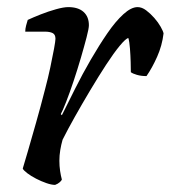

<svg xmlns="http://www.w3.org/2000/svg" viewBox="-20 -520 480 540"><path d="M135 0Q125 0 110.5 -5Q96 -10 81.5 -17.5Q67 -25 56.5 -33Q46 -41 44 -46Q49 -62 58.5 -95Q68 -128 81 -173.5Q94 -219 107 -270Q115 -300 121.5 -330.5Q128 -361 132 -383Q136 -405 136 -411Q136 -423 128 -427Q120 -431 106 -431H51Q51 -439 53.5 -448.5Q56 -458 58 -464Q73 -471 94.5 -479.5Q116 -488 137.5 -494Q159 -500 172 -500Q200 -500 215 -486.5Q230 -473 230 -449Q230 -440 223.5 -415Q217 -390 207.5 -357.5Q198 -325 187 -292Q176 -259 166 -233.5Q156 -208 151 -199L154 -196Q171 -230 191.5 -271Q212 -312 235.5 -352.5Q259 -393 282 -426.5Q305 -460 327 -480Q349 -500 367 -500Q379 -500 391 -491Q403 -482 414 -469.5Q425 -457 432 -444.5Q439 -432 440 -426Q436 -392 422 -360.5Q408 -329 392 -306Q377 -306 365 -309.5Q353 -313 348 -317Q348 -327 347.5 -345.5Q347 -364 345.5 -383.5Q344 -403 341 -413Q334 -412 317 -391.5Q300 -371 278.5 -338Q257 -305 234 -266.5Q211 -228 190.5 -191.5Q170 -155 156 -127Q152 -113 149.5 -98Q147 -83 147 -68Q147 -53 149 -39.5Q151 -26 154 -15Q153 -12 148 -7.5Q143 -3 135 0Z"/></svg>

Font: Texturina Medium
Style: Italic
Weight: 500
Italic angle: -11°
Designer: Guillermo Torres Carreño
Foundry: Omnibus-Type
Version: Version 1.002